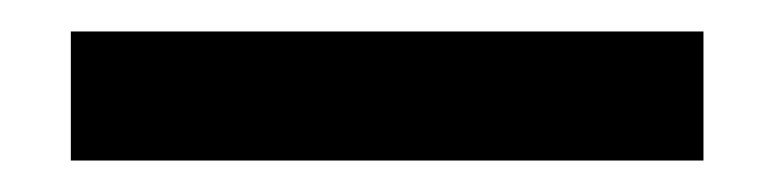

<svg xmlns="http://www.w3.org/2000/svg" viewBox="-20 -339 492 122"><path d="M25 -319H427V-237H25Z"/></svg>

Font: AF Albert Sans Medium
Style: Regular
Weight: 500
Designer: Andreas Rasmussen
Foundry: a.Foundry
Version: Version 1.300;Glyphs 3.2 (3231)